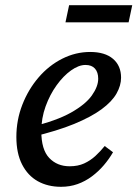

<svg xmlns="http://www.w3.org/2000/svg" viewBox="-20 -706 529 739"><path d="M215 13Q164 13 125.5 -8.5Q87 -30 65 -73Q43 -116 43 -179Q43 -244 66 -303Q89 -362 128.5 -408Q168 -454 219.5 -480Q271 -506 327 -506Q384 -506 415 -479.5Q446 -453 446 -407Q446 -377 428.5 -346Q411 -315 371 -285.5Q331 -256 265.5 -229Q200 -202 103 -179L101 -218Q197 -241 253 -272.5Q309 -304 333.5 -338.5Q358 -373 358 -403Q358 -428 345.5 -442Q333 -456 309 -456Q283 -456 253.5 -435Q224 -414 198 -378Q172 -342 155.5 -296.5Q139 -251 139 -201Q139 -130 169.5 -98Q200 -66 248 -66Q280 -66 304 -77Q328 -88 347.5 -106Q367 -124 383 -144L415 -120Q400 -94 379.5 -70Q359 -46 333.5 -27Q308 -8 278.5 2.5Q249 13 215 13ZM232 -620 246 -686H489L475 -620Z"/></svg>

Font: Source Serif 4 Medium
Style: Italic
Weight: 500
Italic angle: -12°
Designer: Frank Grießhammer
Foundry: Adobe Systems Incorporated
Version: Version 4.004;hotconv 1.0.116;makeotfexe 2.5.65601